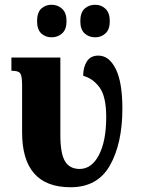

<svg xmlns="http://www.w3.org/2000/svg" viewBox="-20 -778 592 808"><path d="M73 -221V-418Q73 -456 66 -468Q59 -480 33 -480H28V-536H234V-210Q234 -132 253.5 -99.5Q273 -67 315 -67Q366 -67 396.5 -126Q427 -185 427 -285Q427 -372 399 -410Q371 -448 330 -459Q330 -495 345.5 -519.5Q361 -544 394 -544Q439 -544 467 -488Q495 -432 495 -321Q495 -175 443 -82.5Q391 10 277 10Q73 10 73 -221ZM136 -689Q136 -725 153.5 -741.5Q171 -758 197 -758Q223 -758 241.5 -741Q260 -724 260 -689Q260 -654 241.5 -637.5Q223 -621 197 -621Q171 -621 153.5 -637.5Q136 -654 136 -689ZM318 -689Q318 -725 336 -741.5Q354 -758 381 -758Q406 -758 424 -741Q442 -724 442 -689Q442 -654 424 -637.5Q406 -621 381 -621Q354 -621 336 -637.5Q318 -654 318 -689Z"/></svg>

Font: Noto Serif CondBlack
Style: Regular
Weight: 900
Width: 3
Designer: Monotype Design Team
Foundry: Monotype Imaging Inc.
Version: Version 1.001